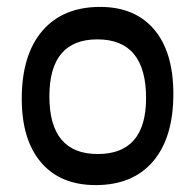

<svg xmlns="http://www.w3.org/2000/svg" viewBox="-20 -528 565 556"><path d="M270 -508Q371 -508 426.5 -442.5Q482 -377 482 -256Q482 -130 423.5 -61Q365 8 257 8Q155 8 99 -57.5Q43 -123 43 -242Q43 -369 102.5 -438.5Q162 -508 270 -508ZM262 -414Q123 -414 123 -249Q123 -82 263 -82Q403 -82 403 -244Q403 -414 262 -414Z"/></svg>

Font: Alegreya Sans Medium
Style: Regular
Weight: 500
Designer: Juan Pablo del Peral
Foundry: Huerta Tipografica
Version: Version 2.007